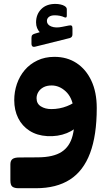

<svg xmlns="http://www.w3.org/2000/svg" viewBox="-20 -726 571 995"><path d="M76 249.4Q55.4 249.4 44.6 241.7Q33.8 234 33.8 209V125.8Q33.8 106.5 44.6 98.3Q55.4 90 80.4 90L177.2 89.4Q256.6 88.8 299.3 61.1Q342 33.5 356.5 -24Q371 -81.5 364.9 -169.4L481.4 -166.1Q481.4 -24.6 446.8 67.6Q412.2 159.8 342.4 204.6Q272.6 249.4 166.6 249.4ZM361 -166.2Q353.5 -222 320.4 -252.6Q287.4 -283.1 247.5 -283.1Q222.4 -283.1 204.9 -273.6Q187.5 -264 178.5 -248.9Q169.5 -233.9 169.5 -216.7Q169.5 -188.6 191.9 -174.7Q214.2 -160.7 246 -160.7Q288.5 -160.7 327 -175.8Q365.5 -190.9 381.7 -210.6L393 -88.1Q372.6 -54.9 326.5 -36.2Q280.4 -17.5 224.8 -20.6Q171.6 -23.7 133.1 -48.4Q94.6 -73 74.2 -114Q53.8 -155 53.8 -207Q53.8 -250.5 67.6 -290.9Q81.4 -331.2 108 -362.7Q134.6 -394.1 173.7 -412.7Q212.7 -431.4 262.2 -431.4Q327.4 -431.4 376.4 -399.3Q425.5 -367.2 453.4 -307.9Q481.4 -248.5 481.4 -166.1ZM161.4 -483.9Q151.7 -481.9 147.4 -486.3Q143.1 -490.7 143.1 -498.1V-529.2Q143.1 -540.4 147.4 -544.7Q151.7 -549 159.9 -551.4L185.9 -559.1Q177.7 -567.7 172.3 -580.7Q166.9 -593.7 166.9 -609.7Q166.9 -651.5 193.6 -678.6Q220.2 -705.7 267.1 -705.7Q280.7 -705.7 293.4 -702.9Q306 -700.1 313.6 -695.5Q326.2 -688.5 326.2 -677.9V-644.7Q326.2 -631.7 314.6 -636.1Q303 -641.7 289.9 -644.2Q276.7 -646.7 264.1 -646.7Q244.1 -646.7 233.6 -638.5Q223.1 -630.2 223.1 -617.4Q223.1 -597.9 245.7 -588.8Q268.4 -579.7 302.2 -586.9L335.9 -593.6Q346.9 -596 351.2 -592.8Q355.5 -589.6 355.5 -580V-548.1Q355.5 -532.9 341.9 -528.9Z"/></svg>

Font: Rubik Light
Style: Italic
Weight: 300
Italic angle: -12°
Designer: Hubert and Fischer
Foundry: Hubert and Fischer
Version: Version 2.300;gftools[0.9.30]